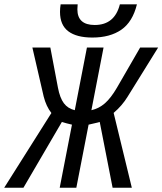

<svg xmlns="http://www.w3.org/2000/svg" viewBox="-71 -882 763 902"><path d="M209.5 0 267.1 -296.4Q239.3 -302.7 219.7 -309.1L39.1 0H-51.3L170.4 -351.1Q146 -382.3 134.3 -428.2L81.1 -658.7H165.5L201.2 -470.2Q210.4 -421.9 229 -397Q247.6 -372.1 280.3 -364.3L337.4 -658.7H415.5L358.4 -364.3Q393.6 -372.1 421.6 -396.5Q449.7 -420.9 478.5 -470.2L587.4 -658.7H671.9L528.8 -428.2Q503.4 -386.2 462.9 -351.6L548.3 0H458L397.5 -309.1L389.2 -306.6L345.2 -296.4L287.6 0ZM362.8 -705.6Q289.1 -705.6 250 -734.9Q210.9 -764.2 210.9 -826.2Q210.9 -843.8 213.9 -861.8H293.9L292.5 -838.4Q292.5 -764.6 374 -764.6Q467.8 -764.6 492.2 -861.8H572.3Q552.2 -779.3 499 -742.4Q445.8 -705.6 362.8 -705.6Z"/></svg>

Font: Cousine
Style: Italic
Weight: 400
Italic angle: -12°
Monospace: yes
Designer: Steve Matteson
Foundry: Monotype Imaging Inc.
Version: Version 1.21